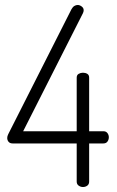

<svg xmlns="http://www.w3.org/2000/svg" viewBox="-20 -751 469 771"><path d="M288 -175H31Q20 -175 14.5 -181.5Q9 -188 9 -197Q9 -204 13 -212L267 -714Q272 -723 278.5 -727Q285 -731 292 -731Q300 -731 308 -725Q316 -719 316 -710Q316 -704 313 -698L73 -224H288V-439Q288 -450 296 -454.5Q304 -459 313 -459Q323 -459 330.5 -454.5Q338 -450 338 -439V-224H395Q406 -224 411.5 -216.5Q417 -209 417 -200Q417 -190 411.5 -182.5Q406 -175 395 -175H338V-22Q338 -11 330.5 -5.5Q323 0 313 0Q304 0 296 -5.5Q288 -11 288 -22Z"/></svg>

Font: AkaAcidDosis
Style: Light
Weight: 300
Designer: Edgar Tolentino, Pablo Impallari, Igino Marini, Aka-Acid
Foundry: Edgar Tolentino, Pablo Impallari, Igino Marini, Aka-Acid
Version: Version 1.007